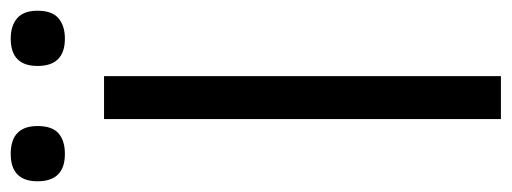

<svg xmlns="http://www.w3.org/2000/svg" viewBox="-356 -636 954 358"><g transform="rotate(-90 121.0 -457.0)"><path d="M78 -740H158V0H78ZM13 -813Q-38 -813 -38 -864Q-38 -914 13 -914Q65 -914 65 -864Q65 -837 51.5 -825Q38 -813 13 -813ZM228 -813Q177 -813 177 -864Q177 -914 228 -914Q252 -914 266 -902Q280 -890 280 -864Q280 -837 266 -825Q252 -813 228 -813Z"/></g></svg>

Font: Encode Sans Condensed
Style: Regular
Weight: 400
Designer: Pablo Impallari, Andres Torresi
Foundry: Pablo Impallari, Andres Torresi
Version: Version 1.000; ttfautohint (v1.00) -l 8 -r 50 -G 200 -x 14 -